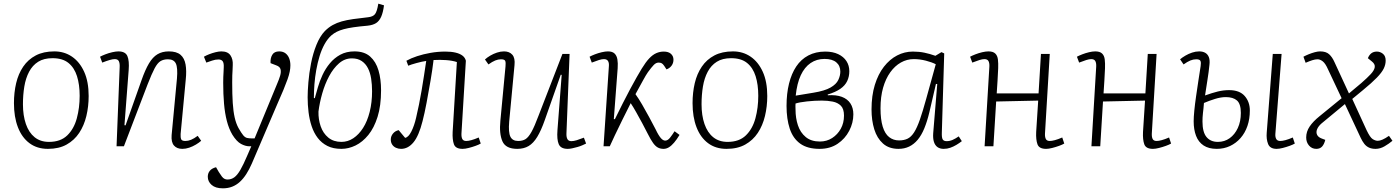

<svg xmlns="http://www.w3.org/2000/svg" viewBox="-20 -797 7622 1046"><path d="M241 14Q182 14 140.5 -17Q99 -48 77.5 -104Q56 -160 56 -235Q56 -293 68 -344Q80 -395 106.5 -434Q133 -473 175 -495Q217 -517 276 -517Q330 -517 372 -488.5Q414 -460 438.5 -406Q463 -352 463 -274Q463 -217 450.5 -165Q438 -113 411.5 -73Q385 -33 343 -9.5Q301 14 241 14ZM247 -24Q310 -24 346.5 -59.5Q383 -95 398.5 -152.5Q414 -210 414 -275Q414 -336 399.5 -382Q385 -428 353 -454Q321 -480 266 -480Q219 -480 188 -460.5Q157 -441 138.5 -406Q120 -371 112.5 -325.5Q105 -280 105 -229Q105 -168 121 -121.5Q137 -75 168.5 -49.5Q200 -24 247 -24Z M1076 -30Q1065 -20 1047.5 -9.5Q1030 1 1011 7.5Q992 14 973 14Q944 14 928 -4Q912 -22 915 -61L944 -369Q949 -428 938 -451Q927 -474 895 -474Q871 -474 854.5 -464Q838 -454 822.5 -425Q807 -396 784 -337L655 0H615L632 -432Q633 -452 627.5 -463.5Q622 -475 605 -475Q594 -475 577 -470Q560 -465 537 -456L525 -488Q536 -494 554 -501Q572 -508 591.5 -512.5Q611 -517 625 -517Q663 -517 674 -491.5Q685 -466 681 -415L658 -115L664 -114L751 -360Q771 -417 791.5 -451.5Q812 -486 838 -501.5Q864 -517 900 -517Q942 -517 963.5 -498.5Q985 -480 991 -445.5Q997 -411 992 -364L964 -67Q963 -48 967 -38.5Q971 -29 990 -29Q1005 -29 1021 -35.5Q1037 -42 1057 -57Z M1352 94Q1338 126 1322 151Q1306 176 1287 193.5Q1268 211 1245 220Q1222 229 1194 229Q1154 229 1133 210.5Q1112 192 1112 166Q1112 147 1123 133.5Q1134 120 1157 114L1172 140Q1182 156 1189 165Q1196 174 1203.5 177.5Q1211 181 1219 181Q1240 181 1256.5 169Q1273 157 1289.5 128.5Q1306 100 1326 53L1349 0H1339Q1317 0 1293 -13Q1269 -26 1246 -63Q1227 -95 1216 -137.5Q1205 -180 1200.5 -232Q1196 -284 1196 -346Q1196 -362 1196.5 -377.5Q1197 -393 1198 -407Q1199 -421 1199 -431Q1200 -454 1193 -463.5Q1186 -473 1170 -473Q1153 -473 1136 -467Q1119 -461 1104 -456L1091 -488Q1103 -495 1119.5 -501.5Q1136 -508 1154 -512.5Q1172 -517 1186 -517Q1221 -517 1235.5 -495.5Q1250 -474 1248 -442Q1248 -429 1247 -415.5Q1246 -402 1245.5 -386Q1245 -370 1245 -348Q1245 -282 1248 -236Q1251 -190 1258.5 -157Q1266 -124 1279 -100Q1295 -72 1305 -60Q1315 -48 1326 -45.5Q1337 -43 1352 -43H1367L1490 -341Q1500 -364 1506 -384Q1512 -404 1508.5 -419Q1505 -434 1485 -441L1454 -453Q1452 -479 1463 -498Q1474 -517 1501 -517Q1522 -517 1535.5 -506.5Q1549 -496 1555.5 -479Q1562 -462 1562 -441Q1562 -425 1558.5 -407Q1555 -389 1546.5 -365Q1538 -341 1524 -307Q1510 -273 1489 -226Z M1840 14Q1795 14 1763.5 -2Q1732 -18 1711 -45.5Q1690 -73 1678 -109Q1666 -145 1661 -185.5Q1656 -226 1656 -267Q1656 -299 1660 -348.5Q1664 -398 1674.5 -452Q1685 -506 1704 -553Q1723 -600 1750 -628Q1770 -648 1792.5 -660.5Q1815 -673 1842 -680.5Q1869 -688 1904 -693Q1939 -698 1985 -703Q2012 -706 2023 -720Q2034 -734 2041 -777L2072 -768Q2067 -729 2056.5 -705.5Q2046 -682 2028.5 -671Q2011 -660 1982 -657Q1937 -653 1906 -648.5Q1875 -644 1853 -638Q1831 -632 1815 -624Q1799 -616 1785 -604Q1764 -585 1748 -556Q1732 -527 1721 -491Q1710 -455 1703 -416Q1696 -377 1693 -338Q1690 -299 1690 -263L1695 -262L1712 -322Q1721 -354 1737 -388.5Q1753 -423 1777 -452Q1801 -481 1834 -499Q1867 -517 1911 -517Q1965 -517 1996.5 -489Q2028 -461 2042 -413.5Q2056 -366 2056 -305Q2056 -221 2037 -160.5Q2018 -100 1986.5 -61.5Q1955 -23 1917 -4.5Q1879 14 1840 14ZM1897 -479Q1858 -479 1827 -452Q1796 -425 1773 -382Q1750 -339 1735.5 -288Q1721 -237 1715 -189Q1714 -147 1727 -109Q1740 -71 1768.5 -47.5Q1797 -24 1840 -24Q1875 -24 1905 -44Q1935 -64 1958 -100Q1981 -136 1994 -187.5Q2007 -239 2007 -300Q2007 -336 2002 -368.5Q1997 -401 1984.5 -425.5Q1972 -450 1950.5 -464.5Q1929 -479 1897 -479Z M2194 -466Q2219 -480 2252.5 -491Q2286 -502 2325.5 -509Q2365 -516 2406 -516Q2438 -516 2461.5 -510.5Q2485 -505 2499.5 -494Q2514 -483 2518 -466L2494 -70Q2493 -51 2498.5 -40Q2504 -29 2520 -29Q2531 -29 2548 -33.5Q2565 -38 2588 -48L2599 -15Q2589 -9 2571 -2.5Q2553 4 2533.5 9Q2514 14 2500 14Q2462 14 2453 -11Q2444 -36 2446 -78L2469 -459Q2445 -467 2411 -469.5Q2377 -472 2342 -470Q2336 -419 2325.5 -357.5Q2315 -296 2304 -237.5Q2293 -179 2282 -137Q2262 -57 2232.5 -21.5Q2203 14 2165 14Q2150 14 2137 8Q2124 2 2116.5 -9.5Q2109 -21 2109 -37Q2109 -55 2121 -69.5Q2133 -84 2152 -88L2187 -46Q2205 -49 2221 -80.5Q2237 -112 2247 -156Q2255 -189 2262.5 -227Q2270 -265 2277 -305Q2284 -345 2290 -385.5Q2296 -426 2302 -465Q2280 -462 2249 -453.5Q2218 -445 2204 -439Z M2622 -473Q2634 -484 2651 -494Q2668 -504 2687.5 -510.5Q2707 -517 2726 -517Q2755 -517 2771 -499Q2787 -481 2783 -442L2754 -134Q2749 -76 2760.5 -52.5Q2772 -29 2803 -29Q2827 -29 2843 -39Q2859 -49 2875.5 -78.5Q2892 -108 2914 -167L3044 -503H3083L3066 -71Q3065 -51 3071 -39.5Q3077 -28 3093 -28Q3105 -28 3121.5 -33Q3138 -38 3161 -47L3173 -15Q3165 -11 3152.5 -5.5Q3140 0 3125.5 4Q3111 8 3097.5 11Q3084 14 3073 14Q3035 14 3024 -11.5Q3013 -37 3017 -88L3040 -389L3035 -390L2948 -143Q2928 -86 2907 -51.5Q2886 -17 2860 -1.5Q2834 14 2798 14Q2735 14 2717 -27.5Q2699 -69 2706 -139L2734 -436Q2736 -456 2732.5 -465Q2729 -474 2709 -474Q2694 -474 2678 -467.5Q2662 -461 2641 -446Z M3324 -148H3330Q3352 -193 3373 -234.5Q3394 -276 3413 -311.5Q3432 -347 3448.5 -376Q3465 -405 3476 -423Q3498 -459 3517 -479Q3536 -499 3555.5 -507.5Q3575 -516 3596 -516Q3622 -516 3635.5 -503.5Q3649 -491 3649 -472Q3649 -453 3638.5 -439Q3628 -425 3611 -419L3598 -439Q3591 -449 3584.5 -452.5Q3578 -456 3568 -456Q3554 -456 3541.5 -443Q3529 -430 3510 -404Q3500 -390 3482 -357Q3464 -324 3442 -284Q3460 -259 3478.5 -227Q3497 -195 3516 -160Q3535 -125 3552 -92Q3560 -75 3567 -63.5Q3574 -52 3580 -45Q3586 -38 3592 -34.5Q3598 -31 3604 -31Q3618 -31 3630.5 -47Q3643 -63 3655 -82L3682 -62Q3667 -37 3652.5 -20Q3638 -3 3624 5.5Q3610 14 3595 14Q3578 14 3564.5 7Q3551 0 3538 -18Q3525 -36 3509 -68Q3495 -96 3478.5 -126.5Q3462 -157 3446 -185.5Q3430 -214 3416 -235Q3393 -190 3370.5 -144Q3348 -98 3330 -60.5Q3312 -23 3302 0H3268L3297 -434Q3299 -454 3292.5 -464.5Q3286 -475 3270 -475Q3259 -475 3243 -470Q3227 -465 3204 -456L3192 -488Q3203 -494 3221 -501Q3239 -508 3258.5 -512.5Q3278 -517 3292 -517Q3316 -517 3328 -505.5Q3340 -494 3343.5 -473.5Q3347 -453 3345 -425Z M3938 14Q3879 14 3837.5 -17Q3796 -48 3774.5 -104Q3753 -160 3753 -235Q3753 -293 3765 -344Q3777 -395 3803.5 -434Q3830 -473 3872 -495Q3914 -517 3973 -517Q4027 -517 4069 -488.5Q4111 -460 4135.5 -406Q4160 -352 4160 -274Q4160 -217 4147.5 -165Q4135 -113 4108.5 -73Q4082 -33 4040 -9.5Q3998 14 3938 14ZM3944 -24Q4007 -24 4043.5 -59.5Q4080 -95 4095.5 -152.5Q4111 -210 4111 -275Q4111 -336 4096.5 -382Q4082 -428 4050 -454Q4018 -480 3963 -480Q3916 -480 3885 -460.5Q3854 -441 3835.5 -406Q3817 -371 3809.5 -325.5Q3802 -280 3802 -229Q3802 -168 3818 -121.5Q3834 -75 3865.5 -49.5Q3897 -24 3944 -24Z M4445 14Q4379 14 4339.5 -14.5Q4300 -43 4282.5 -96Q4265 -149 4265 -220Q4265 -287 4278.5 -341.5Q4292 -396 4318 -435Q4344 -474 4384 -495Q4424 -516 4476 -516Q4517 -516 4546.5 -502Q4576 -488 4591.5 -464Q4607 -440 4607 -409Q4607 -380 4595.5 -355.5Q4584 -331 4558 -313Q4532 -295 4489 -282L4490 -278Q4535 -281 4566 -269.5Q4597 -258 4613 -233.5Q4629 -209 4629 -174Q4629 -128 4606.5 -84.5Q4584 -41 4543 -13.5Q4502 14 4445 14ZM4447 -26Q4484 -26 4513.5 -45Q4543 -64 4560.5 -95.5Q4578 -127 4578 -167Q4578 -204 4561 -221Q4544 -238 4516.5 -243.5Q4489 -249 4457 -249Q4418 -249 4376.5 -244.5Q4335 -240 4314 -233Q4313 -225 4313.5 -218.5Q4314 -212 4314 -199Q4314 -154 4327 -114.5Q4340 -75 4369.5 -50.5Q4399 -26 4447 -26ZM4315 -276 4412 -292Q4473 -302 4504.5 -320Q4536 -338 4547 -361.5Q4558 -385 4558 -407Q4558 -439 4536 -457.5Q4514 -476 4472 -476Q4429 -476 4396 -453.5Q4363 -431 4342.5 -387Q4322 -343 4315 -276Z M5111 -74Q5110 -48 5115.5 -38Q5121 -28 5137 -28Q5154 -28 5170 -35Q5186 -42 5203 -54L5220 -28Q5206 -17 5190 -7.5Q5174 2 5157 8Q5140 14 5121 14Q5101 14 5087.5 4.5Q5074 -5 5068 -24Q5062 -43 5064 -71L5086 -339L5079 -340L5043 -185Q5031 -135 5015.5 -97.5Q5000 -60 4979.5 -35.5Q4959 -11 4933 1.5Q4907 14 4875 14Q4823 14 4790.5 -15Q4758 -44 4743 -92.5Q4728 -141 4728 -201Q4728 -276 4746 -334.5Q4764 -393 4795.5 -433.5Q4827 -474 4867.5 -495Q4908 -516 4953 -516Q4987 -516 5016 -510Q5045 -504 5076 -493L5109 -513L5124 -506ZM4878 -32Q4905 -32 4924.5 -41.5Q4944 -51 4960 -76Q4976 -101 4991.5 -145.5Q5007 -190 5026 -259L5078 -447Q5057 -458 5024 -466.5Q4991 -475 4958 -475Q4921 -475 4888 -456.5Q4855 -438 4830 -403Q4805 -368 4791 -319Q4777 -270 4777 -207Q4777 -146 4789 -107Q4801 -68 4824 -50Q4847 -32 4878 -32Z M5636 -249 5407 -244 5392 0H5344L5370 -434Q5371 -454 5365 -464.5Q5359 -475 5343 -475Q5332 -475 5316 -470Q5300 -465 5277 -456L5265 -488Q5276 -494 5294 -501Q5312 -508 5331 -512.5Q5350 -517 5365 -517Q5390 -517 5402 -505.5Q5414 -494 5416.5 -473.5Q5419 -453 5418 -425Q5417 -392 5414.5 -357.5Q5412 -323 5410 -288H5638L5651 -503H5699L5673 -70Q5672 -51 5677.5 -40Q5683 -29 5699 -29Q5710 -29 5727 -33.5Q5744 -38 5767 -48L5778 -15Q5768 -9 5750 -2.5Q5732 4 5712.5 9Q5693 14 5679 14Q5641 14 5632 -11Q5623 -36 5625 -78Z M6218 -249 5989 -244 5974 0H5926L5952 -434Q5953 -454 5947 -464.5Q5941 -475 5925 -475Q5914 -475 5898 -470Q5882 -465 5859 -456L5847 -488Q5858 -494 5876 -501Q5894 -508 5913 -512.5Q5932 -517 5947 -517Q5972 -517 5984 -505.5Q5996 -494 5998.5 -473.5Q6001 -453 6000 -425Q5999 -392 5996.5 -357.5Q5994 -323 5992 -288H6220L6233 -503H6281L6255 -70Q6254 -51 6259.5 -40Q6265 -29 6281 -29Q6292 -29 6309 -33.5Q6326 -38 6349 -48L6360 -15Q6350 -9 6332 -2.5Q6314 4 6294.5 9Q6275 14 6261 14Q6223 14 6214 -11Q6205 -36 6207 -78Z M6609 14Q6565 14 6537 -4.5Q6509 -23 6496 -57Q6483 -91 6483 -136Q6483 -159 6486.5 -194.5Q6490 -230 6496 -271.5Q6502 -313 6508.5 -356Q6515 -399 6521 -437Q6524 -456 6520 -465Q6516 -474 6497 -474Q6481 -474 6465 -467.5Q6449 -461 6428 -446L6409 -474Q6421 -484 6438 -494Q6455 -504 6474.5 -510.5Q6494 -517 6513 -517Q6533 -517 6546.5 -509Q6560 -501 6566 -485Q6572 -469 6569 -444Q6565 -404 6558 -361Q6551 -318 6545 -277Q6584 -291 6614.5 -298.5Q6645 -306 6676 -306Q6733 -306 6761 -274Q6789 -242 6789 -195Q6789 -149 6776 -111Q6763 -73 6738.5 -45Q6714 -17 6681 -1.5Q6648 14 6609 14ZM6615 -24Q6651 -24 6679 -44Q6707 -64 6723.5 -99.5Q6740 -135 6740 -182Q6740 -231 6719 -249.5Q6698 -268 6658 -268Q6631 -268 6599 -258Q6567 -248 6539 -236Q6538 -221 6536.5 -207Q6535 -193 6533.5 -180.5Q6532 -168 6531.5 -156.5Q6531 -145 6531 -135Q6531 -77 6553 -50.5Q6575 -24 6615 -24ZM6935 14Q6899 14 6888.5 -12.5Q6878 -39 6881 -74L6914 -503H6962L6928 -67Q6927 -50 6933 -39.5Q6939 -29 6955 -29Q6966 -29 6983 -33.5Q7000 -38 7023 -48L7034 -15Q7024 -9 7006 -2.5Q6988 4 6968.5 9Q6949 14 6935 14Z M7329 -288 7397 -345Q7429 -373 7448 -393.5Q7467 -414 7469.5 -431Q7472 -448 7454 -462L7432 -480Q7440 -499 7452 -507.5Q7464 -516 7481 -516Q7499 -516 7514 -504Q7529 -492 7529 -467Q7529 -445 7518.5 -423.5Q7508 -402 7481 -374Q7454 -346 7404 -305L7347 -258L7425 -88Q7444 -48 7458.5 -39Q7473 -30 7486 -30Q7497 -30 7512 -36.5Q7527 -43 7547 -57L7566 -30Q7547 -14 7523 0Q7499 14 7474 14Q7453 14 7438 7Q7423 0 7412.5 -13.5Q7402 -27 7393 -46L7307 -230L7179 -124Q7162 -109 7155.5 -93Q7149 -77 7155 -63.5Q7161 -50 7179 -43L7200 -35Q7194 -11 7182.5 1.5Q7171 14 7151 14Q7127 14 7111.5 -4Q7096 -22 7096 -48Q7096 -80 7115 -108Q7134 -136 7169 -164L7289 -262L7215 -419Q7201 -451 7186.5 -462.5Q7172 -474 7158 -474Q7145 -474 7129.5 -469Q7114 -464 7093 -455L7081 -488Q7094 -495 7110 -501.5Q7126 -508 7142.5 -512.5Q7159 -517 7172 -517Q7204 -517 7221 -501.5Q7238 -486 7250 -459Z"/></svg>

Font: Literata ExtraLight
Style: Italic
Weight: 250
Italic angle: -2°
Designer: Latin by Veronika Burian and Jose Scaglione. Greek by Irene Vlachou. Cyrillic by Vera Evstafieva
Foundry: TypeTogether
Version: Version 3.002